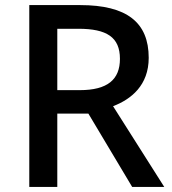

<svg xmlns="http://www.w3.org/2000/svg" viewBox="-20 -734 675 754"><path d="M295 -714H95V0H205V-288H327L499 0H625L424 -317C495 -344 564 -399 564 -507C564 -646 478 -714 295 -714ZM288 -621C399 -621 451 -588 451 -503C451 -422 403 -380 293 -380H205V-621Z"/></svg>

Font: Noto Sans Balinese Medium
Style: Regular
Weight: 500
Designer: Aditya Bayu, David Williams
Foundry: David Williams
Version: Version 2.005